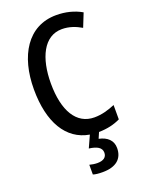

<svg xmlns="http://www.w3.org/2000/svg" viewBox="-175 -808 860 1132"><g transform="rotate(-20 255.0 -242.0)"><path d="M395 135C395 87 363 58 311 47L327 10C380 9 423 -1 462 -20V-110C421 -93 379 -80 332 -80C220 -80 158 -183 158 -356C158 -514 214 -635 328 -635C373 -635 413 -620 449 -599L483 -684C436 -711 382 -724 325 -724C145 -724 52 -566 52 -357C52 -150 130 -18 271 6L237 81C286 87 315 103 315 135C315 163 295 179 256 179C240 179 221 176 207 172V233C221 238 242 240 267 240C351 240 395 202 395 135Z"/></g></svg>

Font: Noto Sans Arabic Cond Med
Style: Regular
Weight: 500
Width: 3
Designer: Monotype Design Team, Nadine Chahine, Nizar Qandah and Khaled Hosny
Foundry: Monotype Imaging Inc.
Version: Version 2.012